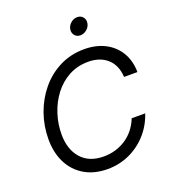

<svg xmlns="http://www.w3.org/2000/svg" viewBox="-167 -1061 1056 1194"><g transform="rotate(-20 361.0 -464.5)"><path d="M340.8 11.7Q252 11.7 188 -26.1Q124 -64 89.8 -131.3Q55.7 -198.7 55.7 -287.6Q55.7 -375 84.2 -456.1Q112.8 -537.1 165.8 -601.1Q218.8 -665 292.2 -702.1Q365.7 -739.3 455.1 -739.3Q532.7 -739.3 591.6 -709.2Q650.4 -679.2 684.1 -623.8Q717.8 -568.4 718.8 -492.2H630.4Q625.5 -571.8 577.4 -614.5Q529.3 -657.2 451.7 -657.2Q380.4 -657.2 323.2 -626.2Q266.1 -595.2 225.8 -542.5Q185.5 -489.7 164.1 -423.8Q142.6 -357.9 142.6 -288.6Q142.6 -189.9 194.8 -130.1Q247.1 -70.3 344.2 -70.3Q424.8 -70.3 490 -112.8Q555.2 -155.3 586.9 -234.4H676.3Q650.9 -158.7 600.3 -103.5Q549.8 -48.3 482.9 -18.3Q416 11.7 340.8 11.7ZM464.4 -828.1Q440.9 -828.1 427.2 -844.7Q413.6 -861.3 417 -884.8Q420.9 -908.2 440.2 -924.8Q459.5 -941.4 482.9 -941.4Q506.3 -941.4 520.3 -924.8Q534.2 -908.2 530.3 -884.8Q526.9 -861.3 507.3 -844.7Q487.8 -828.1 464.4 -828.1Z"/></g></svg>

Font: Inter Display
Style: Italic
Weight: 400
Italic angle: -9.39999°
Designer: Rasmus Andersson
Foundry: rsms
Version: Version 4.000;git-a52131595